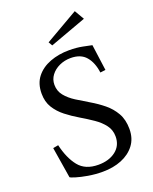

<svg xmlns="http://www.w3.org/2000/svg" viewBox="-169 -1016 893 1122"><g transform="rotate(-20 277.0 -455.0)"><path d="M272 14Q225 14 181.5 6.5Q138 -1 109 -10Q80 -19 77 -23L46 -215L79 -221Q99 -135 140 -84Q181 -33 262 -33Q328 -33 370 -65.5Q412 -98 412 -155Q412 -195 389 -225.5Q366 -256 329.5 -281Q293 -306 251.5 -330.5Q210 -355 173.5 -383.5Q137 -412 114 -449Q91 -486 91 -537Q91 -599 123 -639.5Q155 -680 209 -700.5Q263 -721 328 -721Q374 -721 411 -713.5Q448 -706 467 -702L489 -540L456 -536Q448 -599 416 -637Q384 -675 321 -675Q283 -675 250.5 -660Q218 -645 198.5 -619Q179 -593 179 -560Q179 -521 202.5 -492Q226 -463 263 -439.5Q300 -416 341 -392Q382 -368 419 -338Q456 -308 479.5 -267Q503 -226 503 -168Q503 -109 472 -68.5Q441 -28 389 -7Q337 14 272 14ZM246 -781 232 -805 438 -924 473 -864Z"/></g></svg>

Font: Joan
Style: Regular
Weight: 400
Designer: Paolo Biagini
Version: Version 1.001; ttfautohint (v1.8.4.7-5d5b);gftools[0.9.30]